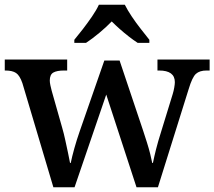

<svg xmlns="http://www.w3.org/2000/svg" viewBox="-20 -786 900 806"><path d="M74 -437Q63 -469 47.5 -479.5Q32 -490 3 -490H0V-536H262V-490H249Q219 -490 204 -481.5Q189 -473 189 -448Q189 -440 191.5 -428Q194 -416 197 -405L241 -250Q248 -226 254 -198Q260 -170 265.5 -144.5Q271 -119 274 -102H277Q282 -127 292 -163Q302 -199 315 -236L418 -532H482L581 -237Q589 -213 597 -187.5Q605 -162 610.5 -140Q616 -118 619 -102H622Q627 -127 635 -159Q643 -191 657 -235L705 -391Q709 -404 711.5 -418.5Q714 -433 714 -441Q714 -490 648 -490H641V-536H860V-490H847Q818 -490 802.5 -476Q787 -462 772 -412L643 0H553L426 -389L293 0H204ZM292 -619Q308 -638 328 -664Q348 -690 366.5 -717Q385 -744 395 -766H504Q515 -744 533 -717Q551 -690 571.5 -664Q592 -638 607 -619V-606H558Q541 -617 521 -632.5Q501 -648 482.5 -664.5Q464 -681 449 -696Q427 -673 397 -648Q367 -623 341 -606H292Z"/></svg>

Font: Noto Nastaliq Urdu Medium
Style: Regular
Weight: 500
Designer: Monotype Design Team (Patrick Giasson: type design, Kamal Mansour: OpenType code, Glenda Bellarosa). Updated by Simon Co
Foundry: Monotype Imaging Inc., Simon Cozens
Version: Version 3.007